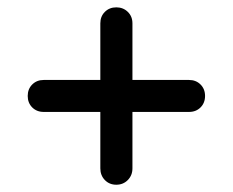

<svg xmlns="http://www.w3.org/2000/svg" viewBox="-20 -550 640 528"><path d="M500 -242.2H344.2V-86.9Q344.2 -67.9 331.5 -54.9Q318.8 -42 299.8 -42Q280.8 -42 268.3 -54.9Q255.9 -67.9 255.9 -86.9V-242.2H100.1Q81.1 -242.2 68.6 -254.6Q56.2 -267.1 56.2 -286.1Q56.2 -305.2 68.6 -317.6Q81.1 -330.1 100.1 -330.1H255.9V-485.8Q255.9 -504.9 268.3 -517.3Q280.8 -529.8 299.8 -529.8Q318.8 -529.8 331.5 -517.3Q344.2 -504.9 344.2 -485.8V-330.1H500Q519 -330.1 531.5 -317.6Q543.9 -305.2 543.9 -286.1Q543.9 -267.1 531.5 -254.6Q519 -242.2 500 -242.2Z"/></svg>

Font: Nunito-Bold
Style: Bold
Weight: 700
Designer: Vernon Adams
Foundry: newtypography
Version: Version 3.000